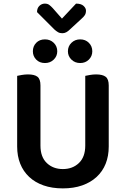

<svg xmlns="http://www.w3.org/2000/svg" viewBox="-20 -1027 697 1063"><path d="M328 16Q268 16 221 -0.5Q174 -17 141.5 -47.5Q109 -78 92 -120.5Q75 -163 75 -216V-607Q83 -609 100.5 -612Q118 -615 135 -615Q171 -615 187.5 -602Q204 -589 204 -554V-221Q204 -158 239 -124.5Q274 -91 328 -91Q382 -91 417 -124.5Q452 -158 452 -221V-607Q461 -609 478 -612Q495 -615 512 -615Q548 -615 565 -602Q582 -589 582 -554V-216Q582 -163 565 -120.5Q548 -78 515 -47.5Q482 -17 435 -0.5Q388 16 328 16ZM297 -743Q297 -716 277.5 -697Q258 -678 229 -678Q199 -678 180.5 -697Q162 -716 162 -743Q162 -771 180.5 -790Q199 -809 229 -809Q258 -809 277.5 -790Q297 -771 297 -743ZM491 -743Q491 -716 472 -697Q453 -678 424 -678Q395 -678 375.5 -697Q356 -716 356 -743Q356 -771 375.5 -790Q395 -809 424 -809Q453 -809 472 -790Q491 -771 491 -743ZM185 -960Q185 -982 198 -994.5Q211 -1007 228 -1007Q243 -1007 252.5 -1000Q262 -993 272 -982L323 -924L401 -1007Q429 -1007 442.5 -994.5Q456 -982 456 -968Q456 -953 449.5 -943Q443 -933 430 -922L366 -863Q357 -854 347 -848.5Q337 -843 325 -843Q311 -843 301 -849Q291 -855 282 -863Z"/></svg>

Font: Baloo Bhaina 2 SemiBold
Style: Regular
Weight: 600
Designer: Yesha Goshar, Manish Minz, Shuchita Grover and Ek Type
Foundry: Ek Type
Version: Version 1.640;hotconv 1.0.111;makeotfexe 2.5.65597; ttfautoh